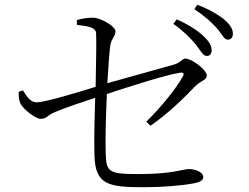

<svg xmlns="http://www.w3.org/2000/svg" viewBox="-20 -805 1040 803"><path d="M797 -621C818 -596 828 -571 844 -571C858 -571 865 -579 865 -595C865 -614 855 -632 829 -656C805 -678 769 -702 719 -724L705 -705C747 -676 776 -646 797 -621ZM885 -689C907 -665 917 -639 932 -639C945 -639 954 -647 954 -664C954 -684 942 -703 916 -725C892 -744 856 -766 805 -785L793 -767C836 -737 862 -715 885 -689ZM76 -427 58 -421C58 -404 59 -385 65 -373C77 -347 130 -308 149 -308C176 -308 175 -321 209 -336C254 -355 327 -379 378 -396C376 -330 373 -230 375 -156C378 -29 436 -22 588 -22C656 -22 740 -29 784 -37C811 -41 830 -49 830 -64C830 -87 794 -98 770 -98C745 -98 703 -77 561 -77C433 -77 424 -85 422 -167C420 -225 423 -322 427 -412C518 -442 677 -493 734 -501C748 -503 752 -497 744 -484C714 -431 656 -360 592 -296L609 -279C688 -333 759 -405 796 -444C820 -468 845 -470 845 -489C845 -512 783 -560 755 -560C742 -560 736 -543 708 -535L429 -457C433 -524 437 -583 441 -613C444 -641 463 -653 463 -674C463 -695 401 -731 369 -731C349 -731 324 -728 301 -721L302 -701C350 -695 380 -691 382 -666C384 -624 381 -524 380 -442C313 -421 169 -377 133 -377C110 -377 95 -396 76 -427Z"/></svg>

Font: Noto Serif JP Light
Style: Regular
Weight: 300
Designer: Ryoko NISHIZUKA 西塚涼子 (kana & ideographs); Frank Grießhammer (Latin, Greek & Cyrillic); Wenlong ZHANG 张文龙 (bopomofo); San
Foundry: Adobe
Version: Version 2.001;hotconv 1.1.0;makeotfexe 2.6.0